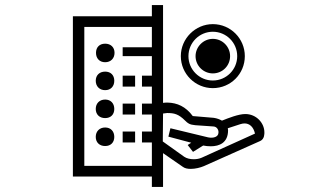

<svg xmlns="http://www.w3.org/2000/svg" viewBox="-20 -769 1240 756"><path d="M463 -548H578V-471H539V-428H578V-361H539V-318H578V-251H539V-208H578V-116H312V-663H578V-583H463ZM780 -196C789 -194 800 -193 810 -193C844 -193 878 -207 878 -256C878 -258 877 -261 877 -264L926 -280C932 -282 938 -283 943 -283C962 -283 978 -270 984 -243L774 -148C765 -144 754 -142 743 -142C729 -142 715 -145 705 -152L621 -212L622 -322C627 -323 632 -323 638 -324C666 -324 683 -320 709 -294C719 -284 726 -278 749 -276L821 -271C835 -270 842 -256 840 -245C839 -230 820 -224 800 -228L651 -264L643 -231L733 -207L719 -198L740 -171ZM914 -548C914 -495 871 -452 818 -452C765 -452 722 -495 722 -548C722 -601 765 -644 818 -644C871 -644 914 -601 914 -548ZM430 -451C430 -473 416 -487 394 -487C372 -487 357 -473 357 -451C357 -429 372 -414 394 -414C416 -414 430 -429 430 -451ZM430 -340C430 -362 416 -377 394 -377C372 -377 357 -362 357 -340C357 -318 372 -304 394 -304C416 -304 430 -318 430 -340ZM430 -230C430 -252 416 -267 394 -267C372 -267 357 -252 357 -230C357 -208 372 -194 394 -194C416 -194 430 -208 430 -230ZM512 -361H463V-318H512ZM512 -251H463V-208H512ZM431 -561C431 -583 416 -597 394 -597C372 -597 358 -583 358 -561C358 -539 372 -524 394 -524C416 -524 431 -539 431 -561ZM512 -471H463V-428H512ZM700 -112C708 -106 719 -104 731 -104C749 -104 769 -109 783 -115L1005 -214C1022 -222 1021 -243 1021 -248C1021 -285 989 -320 946 -320C919 -320 879 -304 854 -294C845 -299 835 -303 822 -305L739 -312C711 -350 677 -364 641 -365C635 -365 629 -365 622 -364V-749H578V-705H267V-74H578V-33H622V-166ZM886 -548C886 -585 856 -616 818 -616C781 -616 750 -585 750 -548C750 -510 781 -480 818 -480C856 -480 886 -510 886 -548ZM944 -548C944 -617 888 -674 818 -674C749 -674 692 -617 692 -548C692 -478 749 -422 818 -422C888 -422 944 -478 944 -548Z"/></svg>

Font: CryptoKit_GRILLE 1.4
Style: Regular
Weight: 400
Monospace: yes
Designer: Oceane Juvin
Foundry: http://www.head-geneve.ch
Version: Version 1.004